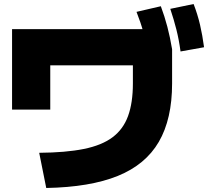

<svg xmlns="http://www.w3.org/2000/svg" viewBox="-20 -875 1040 955"><path d="M175 -115Q307 -116 396.5 -134Q486 -152 539.5 -192Q593 -232 617 -298Q641 -364 641 -460V-550H230V-330H40V-730H806L836 -630V-460Q836 -283 770 -169.5Q704 -56 566 0Q428 56 210 60ZM717 -605Q707 -664 693.5 -713.5Q680 -763 659 -816L780 -844Q799 -793 812.5 -741.5Q826 -690 836 -630ZM878 -619Q870 -678 857.5 -727.5Q845 -777 827 -831L943 -855Q963 -803 975 -751.5Q987 -700 995 -640Z"/></svg>

Font: M PLUS 2 Thin Black
Style: Regular
Weight: 900
Version: Version 1.001